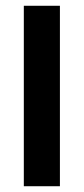

<svg xmlns="http://www.w3.org/2000/svg" viewBox="-20 -645 290 665"><path d="M62.5 -625H187.5V0H62.5Z"/></svg>

Font: Oswald
Style: Book
Weight: 400
Designer: vernon adams
Foundry: vernon adams
Version: Version 1.000